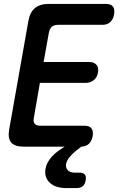

<svg xmlns="http://www.w3.org/2000/svg" viewBox="-20 -750 640 982"><path d="M203 -433H436Q461 -433 473.5 -418.5Q486 -404 481 -379Q477 -354 459.5 -340Q442 -326 417 -326H184L153 -147Q149 -127 157.5 -117Q166 -107 186 -107H412Q438 -107 448 -93Q458 -79 454 -53Q449 -28 434 -14Q420 -1 396 0L387 7Q355 31 338 51Q321 71 318 89Q315 108 326.5 120.5Q338 133 362 133H386Q406 133 414 143Q422 153 418 173Q415 193 403 202.5Q391 212 371 212H320Q263 212 234 184Q205 156 213 112Q218 81 247 49Q271 24 311 0H100Q55 0 37 -21.5Q19 -43 27 -88L125 -642Q133 -687 158.5 -708.5Q184 -730 229 -730H522Q548 -730 558 -716Q568 -702 563.5 -676.5Q559 -651 544 -637Q529 -623 503 -623H277Q256 -623 245 -613Q234 -603 230 -583Z"/></svg>

Font: Maple Mono SemiBold
Style: Italic
Weight: 600
Italic angle: -10°
Monospace: yes
Designer: subframe7536
Version: Version 7.000